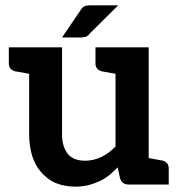

<svg xmlns="http://www.w3.org/2000/svg" viewBox="-20 -690 669 718"><path d="M586 -90C578 -91 579 -91 536 -99V-513H412H337V-454C337 -437 345 -427 362 -423C370 -422 370 -421 412 -414V-142C395 -125 378 -112 359 -103C340 -94 320 -89 299 -89C270 -89 248 -97 234 -114C220 -131 212 -156 212 -187V-513H89H13V-454C13 -437 21 -427 38 -423C46 -422 46 -422 89 -414V-187C89 -158 93 -132 100 -108C108 -84 118 -64 133 -47C148 -30 166 -15 187 -6C209 3 234 8 262 8C279 8 294 6 309 3C324 -1 338 -6 351 -12C364 -18 376 -25 387 -34C398 -43 409 -53 420 -64L429 -23C434 -8 444 0 460 0H536H611V-59C611 -76 603 -86 586 -90ZM422 -670H315C311 -670 308 -669 304 -669C300 -669 298 -668 296 -666C292 -665 290 -663 287 -660C285 -657 282 -654 280 -650L212 -550H286C289 -550 291 -551 294 -551C297 -551 300 -552 302 -553C303 -554 307 -555 309 -557C311 -559 313 -561 315 -564Z"/></svg>

Font: SVN-Aleo
Style: Bold
Weight: 700
Designer: Alessio Laiso
Version: Version 1.2.2